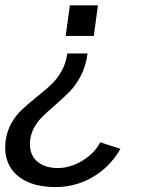

<svg xmlns="http://www.w3.org/2000/svg" viewBox="-26 -548 550 738"><path d="M-6 19.5Q-6 7 -4.5 -6Q1 -45 18 -74.8Q35 -104.5 56.8 -125.2Q78.5 -146 114 -174.5Q150 -203 171.8 -223.8Q193.5 -244.5 210.5 -274.2Q227.5 -304 232.5 -342.5H310.5Q304 -294 285.2 -257.8Q266.5 -221.5 243 -197.2Q219.5 -173 183 -141.5Q153 -115.5 136.2 -98.8Q119.5 -82 106.5 -59.8Q93.5 -37.5 90 -10Q89 -4 89 6.5Q89 49 118.2 73.5Q147.5 98 197.5 98Q228 98 260.2 85Q292.5 72 319 49.2Q345.5 26.5 359 -1L437 24Q397 93.5 331.2 132.2Q265.5 171 187 171Q125.5 171 82 152Q38.5 133 16.2 98.8Q-6 64.5 -6 19.5ZM242.5 -527.5H350.5L334.5 -410H226.5Z"/></svg>

Font: 1883 Sans
Style: Italic
Weight: 400
Italic angle: -8°
Designer: 1883 Sans project is a fork of Public Sans.
Version: Version 1.009